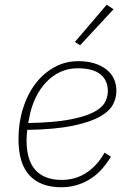

<svg xmlns="http://www.w3.org/2000/svg" viewBox="-20 -778 546 810"><path d="M239 12Q151 12 104.5 -38Q58 -88 58 -191Q58 -259 76.5 -319Q95 -379 128.5 -423.5Q162 -468 208.5 -494Q255 -520 311 -520Q381 -520 426 -487Q471 -454 471 -394Q471 -365 456.5 -337Q442 -309 401.5 -286Q361 -263 287 -247.5Q213 -232 95 -230Q94 -222 93 -208.5Q92 -195 92 -187Q92 -101 130 -60Q168 -19 240 -19Q299 -19 345 -49.5Q391 -80 421 -134L448 -117Q407 -49 353.5 -18.5Q300 12 239 12ZM307 -490Q268 -490 234.5 -474.5Q201 -459 174.5 -431Q148 -403 129.5 -364Q111 -325 103 -279L99 -259Q205 -261 270.5 -273Q336 -285 372.5 -303.5Q409 -322 422 -345Q435 -368 435 -394Q435 -439 403.5 -464.5Q372 -490 307 -490ZM318 -587 296 -601 430 -758 459 -739Z"/></svg>

Font: IBM Plex Sans ExtLt
Style: Italic
Weight: 200
Italic angle: -11°
Designer: Mike Abbink, Paul van der Laan, Pieter van Rosmalen
Foundry: Bold Monday
Version: Version 3.005